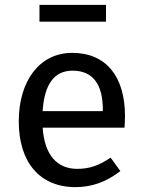

<svg xmlns="http://www.w3.org/2000/svg" viewBox="-20 -756 585 788"><path d="M415 -736H142V-667H415ZM493 -279C493 -442 416 -539 276 -539C141 -539 57 -422 57 -258C57 -90 143 12 290 12C357 12 418 -10 474 -54L434 -109C387 -77 348 -63 297 -63C217 -63 163 -116 155 -232H491C492 -248 493 -264 493 -279ZM402 -300H155C162 -411 203 -466 278 -466C361 -466 402 -410 402 -306Z"/></svg>

Font: Fira Sans
Style: Regular
Weight: 400
Designer: Carrois Corporate & Edenspiekermann AG
Foundry: Carrois Corporate GbR & Edenspiekermann AG
Version: Version 4.203